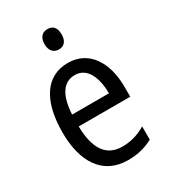

<svg xmlns="http://www.w3.org/2000/svg" viewBox="-183 -831 829 933"><g transform="rotate(-30 231.0 -364.0)"><path d="M235 -738C205 -738 186 -719 186 -681C186 -644 205 -624 235 -624C264 -624 282 -644 282 -681C282 -719 265 -738 235 -738ZM238 -546C116 -546 47 -445 47 -265C47 -102 115 10 257 10C311 10 354 -1 397 -24V-98C353 -72 312 -61 265 -61C177 -61 132 -125 130 -252H419V-308C419 -444 356 -546 238 -546ZM238 -478C307 -478 337 -407 338 -318H131C137 -425 174 -478 238 -478Z"/></g></svg>

Font: Noto Sans Gujarati UI Condensed
Style: Regular
Weight: 400
Width: 3
Designer: Jelle Bosma - Monotype Design Team, Universal Thirst
Foundry: Monotype Imaging Inc.
Version: Version 2.106